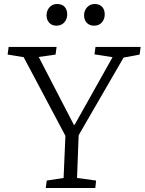

<svg xmlns="http://www.w3.org/2000/svg" viewBox="-20 -937 721 957"><path d="M348 -315H352L541 -652L451 -666L456 -703H681L676 -665L596 -650L372 -263L364 -50L459 -37L455 0H208L213 -37L297 -50L306 -260L98 -652L18 -665L23 -703H262L257 -665L173 -653ZM212 -861Q212 -884 226.5 -900.5Q241 -917 264 -917Q289 -917 302 -903Q315 -889 315 -865Q315 -842 300.5 -825.5Q286 -809 261 -809Q239 -809 225.5 -823.5Q212 -838 212 -861ZM399 -861Q399 -884 414 -900.5Q429 -917 452 -917Q476 -917 489 -903Q502 -889 502 -865Q502 -842 488 -825.5Q474 -809 449 -809Q426 -809 412.5 -823.5Q399 -838 399 -861Z"/></svg>

Font: Literata 18pt Light
Style: Italic
Weight: 300
Italic angle: -2°
Designer: Latin by Veronika Burian and Jose Scaglione. Greek by Irene Vlachou. Cyrillic by Vera Evstafieva
Foundry: TypeTogether
Version: Version 3.103;gftools[0.9.29]